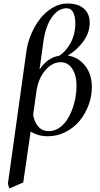

<svg xmlns="http://www.w3.org/2000/svg" viewBox="-20 -766 568 1089"><path d="M24.9 274.9 129.9 -476.1Q136.7 -525.4 157.5 -573.7Q178.2 -622.1 208.3 -660.4Q238.3 -698.7 278.8 -722.4Q319.3 -746.1 361.8 -746.1Q423.8 -746.1 456.3 -716.8Q488.8 -687.5 488.8 -637.2Q488.8 -579.6 451.4 -529.5Q414.1 -479.5 363.8 -451.2Q423.8 -442.4 462.4 -393.6Q501 -344.7 501 -272Q501 -219.2 481.9 -168.7Q462.9 -118.2 430.4 -79.3Q397.9 -40.5 350.8 -16.8Q303.7 6.8 251 6.8Q195.8 6.8 153.8 -20L111.8 269L32.2 303.2ZM168 -113.8Q175.8 -71.8 198.2 -46.9Q220.7 -22 255.9 -22Q285.6 -22 312 -38.3Q338.4 -54.7 356.7 -81.3Q375 -107.9 388.2 -141.8Q401.4 -175.8 407.7 -211.2Q414.1 -246.6 414.1 -279.8Q414.1 -338.4 389.9 -375.7Q365.7 -413.1 324.2 -413.1Q275.9 -413.1 236.1 -366.5Q196.3 -319.8 186 -244.1ZM204.1 -371.1Q248.5 -439.5 316.9 -450.2Q354 -474.1 380.6 -523.2Q407.2 -572.3 407.2 -633.8Q407.2 -671.9 395.3 -695.6Q383.3 -719.2 357.9 -719.2Q309.6 -719.2 273.2 -666.7Q236.8 -614.3 225.1 -522.9Z"/></svg>

Font: Dihjauti S
Style: Bold Italic
Weight: 700
Italic angle: -9°
Designer: T. Christopher White
Version: Version 3.0.0